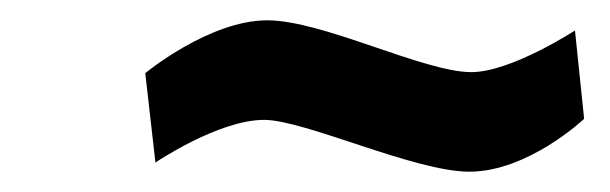

<svg xmlns="http://www.w3.org/2000/svg" viewBox="-20 -350 600 189"><path d="M546 -320C546 -320 483 -279 444 -279C397 -279 298 -330 243 -330C186 -330 123 -278 123 -278L133 -190C133 -190 195 -232 240 -232C280 -232 388 -181 442 -181C500 -181 555 -233 555 -233L546 -320Z"/></svg>

Font: RazerF5 SemiBold
Style: Italic
Weight: 600
Foundry: Razer Inc.
Version: Version 2